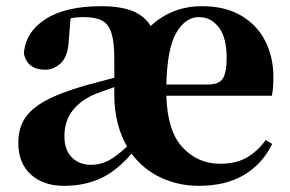

<svg xmlns="http://www.w3.org/2000/svg" viewBox="-20 -583 936 620"><path d="M622.1 17.1Q556.2 17.1 499.3 -9.5Q442.4 -36.1 404.8 -86.9Q355.5 -29.8 303.5 -6.3Q251.5 17.1 187 17.1Q119.6 17.1 79.3 -19.8Q39.1 -56.6 39.1 -122.1Q39.1 -166 58.8 -198.5Q78.6 -231 125.2 -256.8Q171.9 -282.7 252.9 -306.2L349.1 -332V-394Q349.1 -446.3 340.1 -475.6Q331.1 -504.9 309.6 -516.4Q288.1 -527.8 250 -527.8Q228 -527.8 208 -523.9L202.1 -453.1Q199.7 -401.4 177 -379.6Q154.3 -357.9 126 -357.9Q68.8 -357.9 57.1 -409.2Q61.5 -478.5 126.2 -520.8Q190.9 -563 307.1 -563Q367.7 -563 406.7 -547.9Q445.8 -532.7 466.8 -499Q499 -529.8 541 -546.4Q583 -563 631.8 -563Q707.5 -563 759 -532.5Q810.5 -502 836.7 -450.2Q862.8 -398.4 862.8 -335Q862.8 -316.4 861.8 -302.2Q860.8 -288.1 857.9 -273.9H517.1Q520.5 -159.2 569.8 -106.7Q619.1 -54.2 690.9 -54.2Q743.7 -54.2 778.8 -75.4Q814 -96.7 837.9 -130.9L858.9 -118.2Q827.6 -53.7 768.3 -18.3Q709 17.1 622.1 17.1ZM517.1 -310.1H650.9Q687 -310.1 699.5 -329.3Q711.9 -348.6 711.9 -395Q711.9 -461.9 686.5 -494.9Q661.1 -527.8 622.1 -527.8Q579.1 -527.8 549.6 -477.8Q520 -427.7 517.1 -310.1ZM390.1 -109.9Q370.6 -143.6 359.9 -185.5Q349.1 -227.5 349.1 -277.8V-301.8L291 -280.8Q243.2 -261.7 215.6 -227.5Q188 -193.4 188 -143.1Q188 -98.1 212.2 -74.5Q236.3 -50.8 273.9 -50.8Q302.7 -50.8 328.4 -63.5Q354 -76.2 390.1 -109.9Z"/></svg>

Font: Source Han Serif TW Heavy
Style: Regular
Weight: 900
Designer: Ryoko NISHIZUKA Ë•øÂ°öÊ∂ºÂ≠ê (kana & ideographs); Frank Grie√ühammer (Latin, Greek & Cyrillic); Wenlong ZHANG Âº†ÊñáÈæô 
Foundry: Adobe
Version: Version 2.003;hotconv 1.1.1;makeotfexe 2.6.0